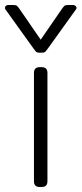

<svg xmlns="http://www.w3.org/2000/svg" viewBox="-61 -749 327 769"><path d="M73 -555 -39 -711Q-41 -713 -41 -718Q-41 -723 -37 -726Q-33 -729 -27 -729H-8Q3 -729 7 -725.5Q11 -722 18 -712L102 -590L186 -712Q193 -722 197 -725.5Q201 -729 212 -729H231Q239 -729 243.5 -723Q248 -717 243 -711L131 -555Q123 -544 119.5 -541Q116 -538 108 -538H96Q88 -538 84.5 -541Q81 -544 73 -555ZM75 -23V-457Q75 -480 98 -480H106Q129 -480 129 -457V-23Q129 0 106 0H98Q75 0 75 -23Z"/></svg>

Font: Mitr ExtraLight
Style: Regular
Weight: 275
Designer: Thanarat Vachiruckul
Foundry: Cadson Demak Co.,Ltd.
Version: Version 1.001